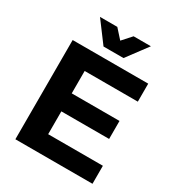

<svg xmlns="http://www.w3.org/2000/svg" viewBox="-209 -1040 1086 1173"><g transform="rotate(30 334.0 -453.0)"><path d="M77 -700H610V-573H235V-415H572V-288H235V-127H621V0H77ZM401 -760H260L151 -906H273L372 -796H289L388 -906H510Z"/></g></svg>

Font: Alexandria SemiBold
Style: Regular
Weight: 600
Designer: Mohamed Gaber
Foundry: Kief Type Foundry
Version: Version 5.100